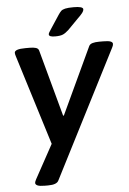

<svg xmlns="http://www.w3.org/2000/svg" viewBox="-61 -762 680 1013"><g transform="rotate(-5 279.0 -255.5)"><path d="M135 207Q108 207 96.5 202Q85 197 85 188Q85 182 92 169L190 -10L42 -486Q38 -498 38 -505Q38 -525 96 -525H119Q139 -525 151.5 -521Q164 -517 167 -506L263 -153H267L432 -506Q437 -517 451.5 -521Q466 -525 486 -525H507Q535 -525 546.5 -520.5Q558 -516 558 -507Q558 -499 552 -488L208 186Q198 207 153 207ZM258 -573Q240 -573 232.5 -576.5Q225 -580 225 -586Q225 -592 229.5 -598.5Q234 -605 240 -615L286 -685Q294 -697 301 -704Q308 -711 323 -714.5Q338 -718 368 -718Q418 -718 418 -703Q418 -694 409 -682.5Q400 -671 385 -657L330 -601Q314 -586 300 -579.5Q286 -573 258 -573Z"/></g></svg>

Font: Asap Semi Expanded Semi Expanded SemiBold
Style: Italic
Weight: 600
Width: 6
Italic angle: -6°
Designer: Pablo Cosgaya
Foundry: Omnibus-Type
Version: Version 3.001; ttfautohint (v1.8.4.7-5d5b)